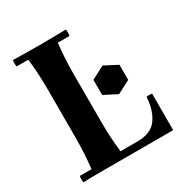

<svg xmlns="http://www.w3.org/2000/svg" viewBox="-164 -829 914 957"><g transform="rotate(-30 293.0 -350.0)"><path d="M43 2Q39 -17 43 -35H110Q115 -76 117.5 -120.5Q120 -165 120 -210V-490Q120 -535 117.5 -579.5Q115 -624 110 -665H43Q39 -684 43 -702Q78 -701 119.5 -700.5Q161 -700 195 -700Q230 -700 271.5 -700.5Q313 -701 347 -702Q351 -684 347 -665H280Q275 -624 272.5 -579.5Q270 -535 270 -490V-210Q270 -165 272.5 -125Q275 -85 280 -40H378Q456 -40 490 -87.5Q524 -135 528 -210Q544 -213 560 -210V0H195Q161 0 119.5 0Q78 0 43 2ZM416 -455 491 -416V-329L416 -290L341 -329V-416Z"/></g></svg>

Font: Poltawski Nowy
Style: Bold
Weight: 700
Designer: Adam Pótawski, Mateusz Machalski, Borys Kosmynka, Ania Wieluska
Foundry: Capitalics.wtf
Version: Version 1.001;gftools[0.9.25]